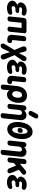

<svg xmlns="http://www.w3.org/2000/svg" viewBox="2304 -3308 1193 5882"><g transform="rotate(90 2900.0 -366.5)"><path d="M195.8 15.1Q147.9 15.1 106.7 1.5Q65.4 -12.2 37.8 -34.9Q10.3 -57.6 -5.4 -86.9Q-21 -116.2 -21 -147.9Q-21 -198.7 16.8 -238.3Q54.7 -277.8 107.9 -301.8Q30.8 -344.7 30.8 -405.8Q37.6 -480 106.2 -533.4Q174.8 -586.9 272 -586.9Q294.4 -586.9 315.2 -585Q335.9 -583 359.1 -577.4Q382.3 -571.8 399.2 -563Q416 -554.2 427 -539.3Q438 -524.4 438 -504.9Q431.2 -437 361.8 -437Q348.6 -437 317.9 -441.9Q295.9 -446.8 264.2 -446.8Q226.1 -446.8 204.3 -431.9Q182.6 -417 180.2 -397V-393.1Q180.2 -378.4 191.4 -368.7Q202.6 -358.9 222.2 -358.9H275.9Q317.4 -358.9 336.7 -346.7Q356 -334.5 356 -308.1Q353 -273.4 331.1 -258.3Q309.1 -243.2 266.1 -243.2H211.9Q184.1 -239.7 166.3 -222.2Q148.4 -204.6 146 -183.1Q146 -157.7 163.1 -141.8Q180.2 -126 213.9 -126Q237.3 -126 281.2 -136Q325.2 -146 347.2 -146Q413.1 -146 413.1 -94.2Q410.2 -66.4 393.1 -45.7Q376 -24.9 353 -13.7Q330.1 -2.4 299.3 4.4Q268.6 11.2 244.6 13.2Q220.7 15.1 195.8 15.1Z M507.8 -502.9Q511.7 -535.2 534.9 -558.6Q558.1 -582 590.8 -582H906.7Q977.1 -582 977.1 -518.1Q977.1 -505.9 932.1 -77.1Q924.8 0 845.7 0Q775.9 0 775.9 -62Q775.9 -73.7 814 -432.1H656.7L620.1 -77.1Q616.2 -39.6 593.8 -19.8Q571.3 0 532.7 0Q462.9 0 462.9 -62Q462.9 -71.8 507.8 -502.9Z M1061.5 -497.1Q1068.8 -574.2 1147.5 -574.2Q1220.7 -574.2 1220.7 -509.8Q1220.7 -508.8 1220.5 -506.3Q1220.2 -503.9 1219.5 -496.6Q1218.8 -489.3 1217.8 -480L1185.5 -166Q1185.5 -142.1 1200.7 -142.1Q1238.8 -142.1 1258.8 -125.7Q1278.8 -109.4 1278.8 -78.1Q1278.8 -38.1 1252.4 -15.1Q1226.1 7.8 1185.5 7.8Q1104 7.8 1063.7 -26.9Q1023.4 -61.5 1023.4 -125Q1023.4 -140.1 1061.5 -497.1Z M1308.6 89.8 1490.7 -215.8Q1478 -246.6 1439.9 -331.3Q1401.9 -416 1385.3 -461.9Q1379.4 -484.4 1379.4 -497.1Q1379.4 -537.1 1402.6 -561.5Q1425.8 -585.9 1465.3 -585.9Q1518.1 -585.9 1535.6 -538.1L1585.4 -350.1L1684.6 -539.1Q1711.9 -584 1760.3 -584Q1791 -584 1811.3 -564.2Q1831.5 -544.4 1831.5 -513.2Q1829.1 -482.4 1815.4 -459L1647.5 -215.8Q1666.5 -168.5 1711.4 -64Q1757.3 42.5 1775.4 87.9Q1782.7 110.8 1782.7 124Q1782.7 159.2 1758.1 183.1Q1733.4 207 1699.7 207Q1673.8 207 1652.8 192.1Q1631.8 177.2 1624.5 151.9L1555.7 -77.1Q1547.9 -63 1501.5 35.2Q1457 130.4 1444.3 153.8Q1414.6 209 1356.4 209Q1323.7 209 1307.6 189.2Q1291.5 169.4 1291.5 138.2Q1294.4 114.3 1308.6 89.8Z M2006.3 15.1Q1958.5 15.1 1917.2 1.5Q1876 -12.2 1848.4 -34.9Q1820.8 -57.6 1805.2 -86.9Q1789.6 -116.2 1789.6 -147.9Q1789.6 -198.7 1827.4 -238.3Q1865.2 -277.8 1918.5 -301.8Q1841.3 -344.7 1841.3 -405.8Q1848.1 -480 1916.7 -533.4Q1985.4 -586.9 2082.5 -586.9Q2105 -586.9 2125.7 -585Q2146.5 -583 2169.7 -577.4Q2192.9 -571.8 2209.7 -563Q2226.6 -554.2 2237.5 -539.3Q2248.5 -524.4 2248.5 -504.9Q2241.7 -437 2172.4 -437Q2159.2 -437 2128.4 -441.9Q2106.4 -446.8 2074.7 -446.8Q2036.6 -446.8 2014.9 -431.9Q1993.2 -417 1990.7 -397V-393.1Q1990.7 -378.4 2002 -368.7Q2013.2 -358.9 2032.7 -358.9H2086.4Q2127.9 -358.9 2147.2 -346.7Q2166.5 -334.5 2166.5 -308.1Q2163.6 -273.4 2141.6 -258.3Q2119.6 -243.2 2076.7 -243.2H2022.5Q1994.6 -239.7 1976.8 -222.2Q1959 -204.6 1956.5 -183.1Q1956.5 -157.7 1973.6 -141.8Q1990.7 -126 2024.4 -126Q2047.9 -126 2091.8 -136Q2135.7 -146 2157.7 -146Q2223.6 -146 2223.6 -94.2Q2220.7 -66.4 2203.6 -45.7Q2186.5 -24.9 2163.6 -13.7Q2140.6 -2.4 2109.9 4.4Q2079.1 11.2 2055.2 13.2Q2031.2 15.1 2006.3 15.1Z M2318.4 -497.1Q2325.7 -574.2 2404.3 -574.2Q2477.5 -574.2 2477.5 -509.8Q2477.5 -508.8 2477.3 -506.3Q2477.1 -503.9 2476.3 -496.6Q2475.6 -489.3 2474.6 -480L2442.4 -166Q2442.4 -142.1 2457.5 -142.1Q2495.6 -142.1 2515.6 -125.7Q2535.6 -109.4 2535.6 -78.1Q2535.6 -38.1 2509.3 -15.1Q2482.9 7.8 2442.4 7.8Q2360.8 7.8 2320.6 -26.9Q2280.3 -61.5 2280.3 -125Q2280.3 -140.1 2318.4 -497.1Z M2874.5 -445.8Q2840.8 -445.8 2815.7 -428.5Q2790.5 -411.1 2777.3 -383.3Q2764.2 -355.5 2757.8 -326.4Q2751.5 -297.4 2751.5 -268.1Q2751.5 -208 2777.6 -175.5Q2803.7 -143.1 2840.3 -143.1Q2870.1 -143.1 2893.1 -161.4Q2916 -179.7 2928.5 -207.8Q2940.9 -235.8 2947 -264.4Q2953.1 -293 2953.1 -318.8Q2953.1 -352.5 2946 -379.9Q2939 -407.2 2920.4 -426.5Q2901.9 -445.8 2874.5 -445.8ZM2554.2 88.9 2595.2 -294.9Q2604 -380.9 2640.6 -449Q2677.2 -517.1 2741 -557.6Q2804.7 -598.1 2885.3 -598.1Q2941.9 -598.1 2985.4 -579.3Q3028.8 -560.5 3055.7 -526.4Q3082.5 -492.2 3095.9 -446.5Q3109.4 -400.9 3109.4 -344.2Q3109.4 -296.9 3099.9 -248Q3090.3 -199.2 3069.8 -151.9Q3049.3 -104.5 3020 -67.4Q2990.7 -30.3 2947.8 -7.6Q2904.8 15.1 2854.5 15.1Q2810.5 15.1 2776.1 -5.4Q2741.7 -25.9 2726.6 -64.9L2706.5 127Q2702.1 167 2680.7 186Q2659.2 205.1 2619.1 205.1Q2549.3 205.1 2549.3 141.1Q2549.3 132.8 2554.2 88.9Z M3187 -499Q3189.9 -532.7 3212.4 -555.9Q3234.9 -579.1 3271 -579.1Q3306.2 -579.1 3324.7 -560.1Q3343.3 -541 3343.3 -516.1V-512.2Q3411.6 -582 3489.3 -582Q3517.1 -582 3543 -573Q3568.8 -564 3591.1 -545.2Q3613.3 -526.4 3626.7 -493.2Q3640.1 -460 3640.1 -416Q3640.1 -408.2 3583 132.8Q3579.1 170.4 3556.9 190.2Q3534.7 210 3496.1 210Q3426.3 210 3426.3 147.9Q3426.3 136.7 3475.1 -328.1Q3479 -366.2 3479 -369.1Q3479 -404.8 3459.7 -424.8Q3440.4 -444.8 3414.1 -444.8Q3383.8 -444.8 3358.6 -420.7Q3333.5 -396.5 3327.1 -356L3297.9 -77.1Q3290.5 0 3210.9 0Q3142.1 0 3142.1 -62Q3142.1 -72.3 3187 -499ZM3578.1 -837.9 3503.9 -703.1Q3496.6 -689 3492.2 -682.1Q3487.8 -675.3 3478.5 -664.8Q3469.2 -654.3 3456.5 -649.7Q3443.8 -645 3427.2 -645Q3391.6 -645 3373.8 -662.1Q3356 -679.2 3356 -708Q3356 -732.4 3369.1 -754.9L3441.9 -891.1Q3470.2 -942.9 3520 -942.9Q3587.9 -942.9 3587.9 -879.9Q3587.9 -858.4 3578.1 -837.9Z M3998 -769Q4046.4 -769 4085.2 -749.3Q4124 -729.5 4148.7 -697.3Q4173.3 -665 4189.7 -621.8Q4206.1 -578.6 4212.6 -534.2Q4219.2 -489.7 4219.2 -442.9Q4219.2 -395 4211.4 -344.7Q4203.6 -294.4 4188.2 -243.7Q4172.9 -192.9 4147.2 -148.2Q4121.6 -103.5 4089.1 -68.6Q4056.6 -33.7 4011.7 -13.4Q3966.8 6.8 3915 6.8Q3866.2 6.8 3827.4 -12Q3788.6 -30.8 3763.9 -61.3Q3739.3 -91.8 3723.1 -133.8Q3707 -175.8 3700.4 -219.2Q3693.8 -262.7 3693.8 -310.1Q3693.8 -357.4 3701.7 -408Q3709.5 -458.5 3724.6 -510.5Q3739.7 -562.5 3765.1 -608.4Q3790.5 -654.3 3823 -690.4Q3855.5 -726.6 3900.6 -747.8Q3945.8 -769 3998 -769ZM3946.3 -310.1Q3881.8 -310.1 3881.8 -370.1Q3881.8 -413.1 3902.8 -438.5Q3923.8 -463.9 3961.9 -463.9Q4000 -463.9 4013.9 -450.4Q4027.8 -437 4027.8 -408.2Q4027.8 -356.9 4009.5 -333.5Q3991.2 -310.1 3946.3 -310.1ZM3984.9 -612.8Q3949.7 -612.8 3922.4 -579.6Q3895 -546.4 3880.6 -497.1Q3866.2 -447.8 3859.1 -401.4Q3852.1 -355 3852.1 -317.9Q3852.1 -285.6 3856 -256.8Q3859.9 -228 3868.9 -202.1Q3877.9 -176.3 3894.5 -161.1Q3911.1 -146 3934.1 -146Q3968.3 -146 3994.4 -179.4Q4020.5 -212.9 4033.7 -263.2Q4046.9 -313.5 4053 -358.9Q4059.1 -404.3 4059.1 -440.9Q4059.1 -473.6 4055.7 -502Q4052.2 -530.3 4044.4 -556.4Q4036.6 -582.5 4021.2 -597.7Q4005.9 -612.8 3984.9 -612.8Z M4309.6 -499Q4312.5 -532.7 4335 -555.9Q4357.4 -579.1 4393.6 -579.1Q4428.7 -579.1 4447.3 -560.1Q4465.8 -541 4465.8 -516.1V-512.2Q4534.2 -582 4611.8 -582Q4639.6 -582 4665.5 -573Q4691.4 -564 4713.6 -545.2Q4735.8 -526.4 4749.3 -493.2Q4762.7 -460 4762.7 -416Q4762.7 -408.2 4705.6 132.8Q4701.7 170.4 4679.4 190.2Q4657.2 210 4618.7 210Q4548.8 210 4548.8 147.9Q4548.8 136.7 4597.7 -328.1Q4601.6 -366.2 4601.6 -369.1Q4601.6 -404.8 4582.3 -424.8Q4563 -444.8 4536.6 -444.8Q4506.3 -444.8 4481.2 -420.7Q4456.1 -396.5 4449.7 -356L4420.4 -77.1Q4413.1 0 4333.5 0Q4264.6 0 4264.6 -62Q4264.6 -72.3 4309.6 -499Z M4829.6 -502.9Q4838.4 -581.1 4915.5 -581.1Q4985.8 -581.1 4985.8 -519Q4985.8 -507.8 4984.9 -502.9L4972.7 -378.9L5183.6 -554.2Q5206.5 -573.2 5238.8 -573.2Q5269 -573.2 5289.8 -553.7Q5310.5 -534.2 5310.5 -504.9Q5308.6 -481.4 5299.8 -467.8Q5291 -454.1 5272.5 -440.9L5157.7 -348.1Q5227.5 -187.5 5248 -137.2Q5268.6 -86.9 5268.6 -74.2Q5268.6 -38.1 5249 -18.1Q5229.5 2 5193.8 2Q5172.4 2 5152.3 -9.3Q5132.3 -20.5 5122.6 -38.1L5030.8 -261.2Q5021.5 -253.9 4989 -226.8Q4956.5 -199.7 4952.6 -195.8L4940.4 -77.1Q4933.1 0 4854.5 0Q4784.7 0 4784.7 -62Q4784.7 -71.8 4829.6 -502.9Z M5533.2 15.1Q5485.4 15.1 5444.1 1.5Q5402.8 -12.2 5375.2 -34.9Q5347.7 -57.6 5332 -86.9Q5316.4 -116.2 5316.4 -147.9Q5316.4 -198.7 5354.2 -238.3Q5392.1 -277.8 5445.3 -301.8Q5368.2 -344.7 5368.2 -405.8Q5375 -480 5443.6 -533.4Q5512.2 -586.9 5609.4 -586.9Q5631.8 -586.9 5652.6 -585Q5673.3 -583 5696.5 -577.4Q5719.7 -571.8 5736.6 -563Q5753.4 -554.2 5764.4 -539.3Q5775.4 -524.4 5775.4 -504.9Q5768.6 -437 5699.2 -437Q5686 -437 5655.3 -441.9Q5633.3 -446.8 5601.6 -446.8Q5563.5 -446.8 5541.7 -431.9Q5520 -417 5517.6 -397V-393.1Q5517.6 -378.4 5528.8 -368.7Q5540 -358.9 5559.6 -358.9H5613.3Q5654.8 -358.9 5674.1 -346.7Q5693.4 -334.5 5693.4 -308.1Q5690.4 -273.4 5668.5 -258.3Q5646.5 -243.2 5603.5 -243.2H5549.3Q5521.5 -239.7 5503.7 -222.2Q5485.8 -204.6 5483.4 -183.1Q5483.4 -157.7 5500.5 -141.8Q5517.6 -126 5551.3 -126Q5574.7 -126 5618.7 -136Q5662.6 -146 5684.6 -146Q5750.5 -146 5750.5 -94.2Q5747.6 -66.4 5730.5 -45.7Q5713.4 -24.9 5690.4 -13.7Q5667.5 -2.4 5636.7 4.4Q5606 11.2 5582 13.2Q5558.1 15.1 5533.2 15.1Z"/></g></svg>

Font: BPreplay
Style: Bold Italic
Weight: 700
Italic angle: -6°
Designer: Magenta/George Triantafyllakos
Foundry: Magenta/George Triantafyllakos
Version: Version 1.00